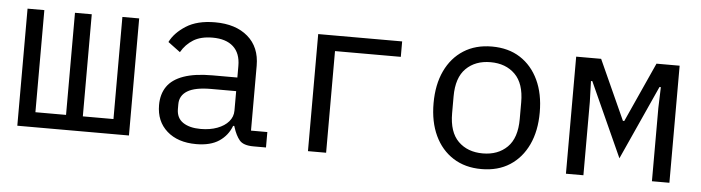

<svg xmlns="http://www.w3.org/2000/svg" viewBox="-39 -679 3079 843"><g transform="rotate(5 1500.0 -258.0)"><path d="M54 -516H128V-66H263V-516H337V-66H472V-516H546V0H54Z M1095 0Q1050 0 1033 -20.5Q1016 -41 1005 -76L1003 -82H998Q982 -39 944 -13.5Q906 12 843 12Q762 12 714 -30.5Q666 -73 666 -145Q666 -193 689 -226.5Q712 -260 761.5 -277.5Q811 -295 888 -295H998V-346Q998 -402 966 -431Q934 -460 875 -460Q823 -460 790 -439.5Q757 -419 737 -384L683 -424Q703 -465 752 -496.5Q801 -528 880 -528Q971 -528 1024.5 -482Q1078 -436 1078 -354V-68H1150V0ZM857 -56Q898 -56 930 -68Q962 -80 980 -101Q998 -122 998 -149V-235H888Q817 -235 783.5 -214.5Q750 -194 750 -156V-135Q750 -95 779 -75.5Q808 -56 857 -56Z M1335 -516H1705V-448H1415V0H1335Z M2100 12Q2028 12 1975.5 -21.5Q1923 -55 1894.5 -115.5Q1866 -176 1866 -258Q1866 -340 1894.5 -400.5Q1923 -461 1975.5 -494.5Q2028 -528 2100 -528Q2173 -528 2225 -494.5Q2277 -461 2305.5 -400.5Q2334 -340 2334 -258Q2334 -176 2305.5 -115.5Q2277 -55 2225 -21.5Q2173 12 2100 12ZM2100 -57Q2167 -57 2208 -97.5Q2249 -138 2249 -221V-295Q2249 -378 2208 -418.5Q2167 -459 2100 -459Q2033 -459 1992 -418.5Q1951 -378 1951 -295V-221Q1951 -138 1992 -97.5Q2033 -57 2100 -57Z M2472 0V-516H2582L2701 -253H2707L2826 -516H2928V0H2851V-323L2854 -415H2848L2700 -88L2552 -415H2546L2549 -323V0Z"/></g></svg>

Font: Lilex
Style: Regular
Weight: 400
Monospace: yes
Designer: Mike Abbink, Paul van der Laan, Pieter van Rosmalen, Mikhael Khrustik
Foundry: Mikhael Khrustik
Version: Version 2.510